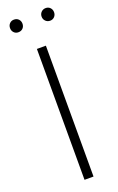

<svg xmlns="http://www.w3.org/2000/svg" viewBox="-165 -901 581 943"><g transform="rotate(-20 125.5 -429.0)"><path d="M149 -684V0H102V-684ZM78 -825Q78 -811 69 -801.5Q60 -792 45 -792Q31 -792 22 -801.5Q13 -811 13 -825Q13 -839 22 -848.5Q31 -858 45 -858Q60 -858 69 -848.5Q78 -839 78 -825ZM243 -825Q243 -811 234 -801.5Q225 -792 211 -792Q197 -792 187.5 -801.5Q178 -811 178 -825Q178 -839 187.5 -848.5Q197 -858 211 -858Q225 -858 234 -848.5Q243 -839 243 -825Z"/></g></svg>

Font: Fira Sans Condensed ExtraLight
Style: Regular
Weight: 275
Width: 3
Designer: Carrois Corporate & Edenspiekermann AG
Foundry: Carrois Corporate GbR & Edenspiekermann AG
Version: Version 4.203